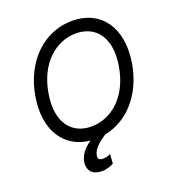

<svg xmlns="http://www.w3.org/2000/svg" viewBox="-165 -864 1091 1204"><g transform="rotate(-20 380.5 -262.0)"><path d="M453.1 -737.2C268.5 -737.2 113.6 -596.6 75.3 -369.3C39.4 -150.6 137.4 -8.2 305.8 8.2C254.6 43 229 81.3 223 119.3C213.1 180.4 250 213.1 308.2 213.1C342.3 213.1 370.7 201.7 387.8 191.8L392 129.3C380.7 134.9 363.6 142 342.3 142C313.9 142 306.8 129.3 311.1 108C317.8 67.1 360.1 34.1 404.8 3.9C558.6 -25.6 682.2 -158.4 715.9 -358C754.3 -590.9 640.6 -737.2 453.1 -737.2ZM632.1 -369.3C600.9 -177.6 477.3 -72.4 342.3 -72.4C213.1 -72.4 127.8 -171.9 159.1 -358C190.3 -549.7 313.9 -654.8 448.9 -654.8C578.1 -654.8 663.4 -555.4 632.1 -369.3Z"/></g></svg>

Font: TID UI
Style: Italic
Weight: 400
Italic angle: -9.39999°
Designer: The TID Project Authors
Foundry: Bakken & Bæck
Version: Version 1.001;hotconv 1.0.109;makeotfexe 2.5.65596